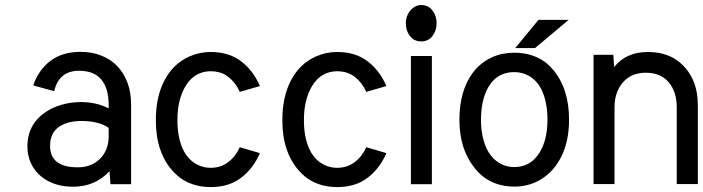

<svg xmlns="http://www.w3.org/2000/svg" viewBox="-20 -741 2830 773"><path d="M298.3 -456.1Q217.3 -456.1 198.2 -374L113.8 -397Q134.8 -459 182.6 -495.6Q230.5 -532.2 304.2 -532.2Q351.1 -532.2 388.9 -516.8Q426.8 -501.5 451.7 -475.3Q476.6 -449.2 491.2 -413.1Q507.8 -373 507.8 -318.4V0.5H424.8L420.9 -51.8Q362.8 10.7 274.4 10.7Q212.9 10.7 168.7 -14.9Q124.5 -40.5 104 -85Q90.3 -115.2 90.3 -151.9Q90.3 -185.5 101.1 -213.6Q111.8 -241.7 130.9 -262Q149.9 -282.2 173.6 -296.1Q197.3 -310.1 225.1 -318.4Q264.2 -330.1 305.2 -330.1Q367.7 -330.1 417.5 -304.7V-319.3Q417.5 -384.8 388.2 -420.4Q358.9 -456.1 298.3 -456.1ZM307.6 -253.9Q250.5 -253.9 216.1 -229.2Q181.6 -204.6 181.6 -154.3Q181.6 -67.4 292.5 -67.4Q335.4 -67.4 365.5 -87.6Q395.5 -107.9 408.7 -141.6Q417.5 -164.6 417.5 -190.9V-226.1Q378.9 -253.9 307.6 -253.9Z M828.1 -65.4Q869.1 -65.4 899.2 -88.6Q929.2 -111.8 945.3 -148.4L1026.4 -124.5Q1000 -63 950.9 -25.4Q901.9 12.2 828.1 12.2Q788.1 12.2 754.4 0.5Q720.7 -11.2 696 -32.5Q671.4 -53.7 653.8 -80.3Q636.2 -106.9 625 -139.6Q607.4 -190.4 607.4 -257.3Q607.4 -351.6 642.6 -418.2Q677.7 -484.9 742.7 -513.7Q782.7 -531.7 828.1 -531.7Q901.9 -531.7 950.9 -494.1Q1000 -456.5 1026.4 -394.5L945.3 -371.1Q929.2 -407.7 899.9 -430.9Q870.6 -454.1 828.1 -454.1Q807.6 -454.1 790 -448Q772.5 -441.9 759.3 -431.6Q746.1 -421.4 735.4 -406.7Q724.6 -392.1 717.5 -376.7Q710.4 -361.3 705.1 -342.8Q694.3 -306.2 694.3 -257.3Q694.3 -190.9 714.8 -144Q735.4 -97.2 776.4 -77.1Q800.8 -65.4 828.1 -65.4Z M1337.4 -65.4Q1378.4 -65.4 1408.4 -88.6Q1438.5 -111.8 1454.6 -148.4L1535.6 -124.5Q1509.3 -63 1460.2 -25.4Q1411.1 12.2 1337.4 12.2Q1297.4 12.2 1263.7 0.5Q1230 -11.2 1205.3 -32.5Q1180.7 -53.7 1163.1 -80.3Q1145.5 -106.9 1134.3 -139.6Q1116.7 -190.4 1116.7 -257.3Q1116.7 -351.6 1151.9 -418.2Q1187 -484.9 1252 -513.7Q1292 -531.7 1337.4 -531.7Q1411.1 -531.7 1460.2 -494.1Q1509.3 -456.5 1535.6 -394.5L1454.6 -371.1Q1438.5 -407.7 1409.2 -430.9Q1379.9 -454.1 1337.4 -454.1Q1316.9 -454.1 1299.3 -448Q1281.7 -441.9 1268.6 -431.6Q1255.4 -421.4 1244.6 -406.7Q1233.9 -392.1 1226.8 -376.7Q1219.7 -361.3 1214.4 -342.8Q1203.6 -306.2 1203.6 -257.3Q1203.6 -190.9 1224.1 -144Q1244.6 -97.2 1285.6 -77.1Q1310.1 -65.4 1337.4 -65.4Z M1613.8 -647.5Q1613.8 -669.4 1624 -687.3Q1634.3 -705.1 1650.4 -713.9Q1661.6 -720.7 1675.8 -720.7Q1704.1 -720.7 1720.9 -699.2Q1737.8 -677.7 1737.8 -647.5Q1737.8 -617.2 1720.9 -595.7Q1704.1 -574.2 1675.8 -574.2Q1647.5 -574.2 1630.6 -595.7Q1613.8 -617.2 1613.8 -647.5ZM1718.8 0.5H1634.3V-515.6H1718.8Z M2133.8 -547.4H2054.2L2147.9 -661.1H2269.5ZM2271 -258.8Q2271 -168.5 2236.3 -103.5Q2201.7 -38.6 2139.2 -8.8Q2098.6 10.3 2050.3 10.3Q2009.8 10.3 1975.6 -2.2Q1941.4 -14.6 1916.7 -37.1Q1892.1 -59.6 1874.5 -87.4Q1856.9 -115.2 1845.7 -148.4Q1829.6 -198.2 1829.6 -258.8Q1829.6 -351.1 1863.8 -416.5Q1897.9 -481.9 1961.4 -510.7Q2002 -528.8 2050.3 -528.8Q2091.3 -528.8 2125.5 -516.8Q2159.7 -504.9 2184.3 -483.2Q2209 -461.4 2226.3 -433.8Q2243.7 -406.2 2254.9 -372.1Q2271 -322.3 2271 -258.8ZM2184.1 -258.8Q2184.1 -323.7 2164.6 -370.4Q2145 -417 2105.5 -437.5Q2080.6 -450.7 2050.3 -450.7Q2029.3 -450.7 2011.2 -444.8Q1993.2 -439 1979.7 -429Q1966.3 -418.9 1955.6 -404.5Q1944.8 -390.1 1938 -374.5Q1931.2 -358.9 1925.8 -339.8Q1916.5 -304.2 1916.5 -258.8Q1916.5 -195.8 1936.3 -149.4Q1956.1 -103 1995.1 -82Q2019.5 -68.4 2050.3 -68.4Q2076.2 -68.4 2097.4 -77.4Q2118.7 -86.4 2133.5 -102.5Q2148.4 -118.7 2158.4 -137.7Q2168.5 -156.7 2174.8 -180.2Q2184.1 -215.3 2184.1 -258.8Z M2452.6 -471.2Q2501 -531.7 2587.9 -531.7Q2656.2 -531.7 2702.6 -500.2Q2749 -468.8 2772 -414.1Q2789.6 -372.6 2789.6 -313.5V0H2704.6V-308.6Q2704.6 -372.1 2671.9 -410.2Q2639.2 -448.2 2580.1 -448.2Q2537.1 -448.2 2507.8 -427.2Q2478.5 -406.2 2464.8 -370.6Q2454.1 -344.2 2454.1 -308.6V0H2369.6V-520.5H2449.2Z"/></svg>

Font: Meera Inimai
Style: Regular
Weight: 400
Version: 2.0.0+20160526